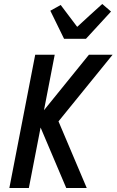

<svg xmlns="http://www.w3.org/2000/svg" viewBox="-20 -945 590 965"><path d="M313 0 184 -304 125 0H27L157 -670H255L201 -391L427 -670H546L274 -335L416 0ZM302 -750 233 -891 285 -920 368 -810 430 -867 494 -925 538 -887 412 -750Z"/></svg>

Font: Lode Dark Term
Style: Bold Italic
Weight: 700
Italic angle: -11°
Monospace: yes
Designer: Belleve Invis
Foundry: Belleve Invis
Version: Version 29.2.0